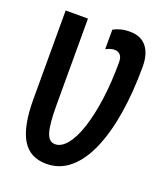

<svg xmlns="http://www.w3.org/2000/svg" viewBox="-135 -818 800 922"><g transform="rotate(20 265.0 -357.0)"><path d="M209 10Q124 10 84.5 -56.5Q45 -123 45 -261V-714H159V-271Q159 -176 171.5 -134.5Q184 -93 216 -93Q248 -93 276.5 -128Q305 -163 326 -227Q347 -291 359 -378Q371 -465 371 -568Q371 -594 359.5 -605.5Q348 -617 332 -617Q319 -617 307.5 -613Q296 -609 287 -604V-704Q303 -713 323.5 -718.5Q344 -724 371 -724Q427 -724 456 -688Q485 -652 485 -586Q485 -458 467.5 -349Q450 -240 415.5 -159.5Q381 -79 329 -34.5Q277 10 209 10Z"/></g></svg>

Font: Noto Sans Mono Condensed SemiBold
Style: Regular
Weight: 600
Width: 3
Designer: Monotype Design Team
Foundry: Monotype Imaging Inc.
Version: Version 2.014